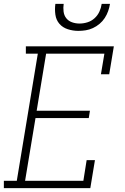

<svg xmlns="http://www.w3.org/2000/svg" viewBox="-27 -975 647 995"><path d="M-7 0V-38H60L169 -697H107V-735H563L539 -590H496L514 -697H212L163 -401H439L433 -363H157L103 -38H405L422 -145H465L441 0ZM379 -815Q351 -815 324.5 -823.5Q298 -832 281 -851.5Q264 -871 260 -899Q256 -927 260 -955H303Q300 -935 302.5 -915Q305 -895 316.5 -880.5Q328 -866 346.5 -859.5Q365 -853 385 -853Q406 -853 426.5 -859.5Q447 -866 463 -880.5Q479 -895 488 -914.5Q497 -934 500 -955H543Q540 -936 533.5 -917.5Q527 -899 516 -882Q505 -865 489 -851.5Q473 -838 454.5 -829.5Q436 -821 417 -818Q398 -815 379 -815Z"/></svg>

Font: Iosevka Slab XLtEx
Style: Italic
Weight: 200
Width: 7
Italic angle: -9°
Monospace: yes
Designer: Belleve Invis
Foundry: Belleve Invis
Version: Version 11.1.0; ttfautohint (v1.8.3)